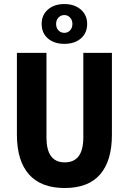

<svg xmlns="http://www.w3.org/2000/svg" viewBox="-20 -922 640 954"><path d="M187 -803.2Q187 -847.7 218.3 -874.8Q249.5 -901.9 299.8 -901.9Q350.1 -901.9 381.6 -874.5Q413.1 -847.2 413.1 -803.2Q413.1 -757.8 381.8 -731Q350.6 -704.1 299.8 -704.1Q249 -704.1 218 -731Q187 -757.8 187 -803.2ZM299.8 -758.8Q316.9 -758.8 328.4 -771.2Q339.8 -783.7 339.8 -803.2Q339.8 -822.3 328.1 -834.7Q316.4 -847.2 299.8 -847.2Q282.2 -847.2 270.5 -834.7Q258.8 -822.3 258.8 -803.2Q258.8 -783.2 270.5 -771Q282.2 -758.8 299.8 -758.8ZM301.8 12.2Q183.6 12.2 123.8 -55.7Q64 -123.5 64 -252.9V-659.2H210.9V-238.8Q210.9 -115.2 301.8 -115.2Q394 -115.2 394 -238.8V-659.2H536.1V-252.9Q536.1 -123 477.5 -55.4Q418.9 12.2 301.8 12.2Z"/></svg>

Font: Office Code Pro Bold
Style: Regular
Weight: 700
Designer: Nathan Rutzky & Paul D. Hunt
Foundry: Adobe Systems Incorporated
Version: Version 1.004;PS 001.004;hotconv 1.0.70;makeotf.lib2.5.58329